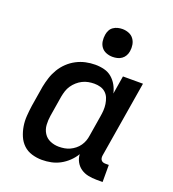

<svg xmlns="http://www.w3.org/2000/svg" viewBox="-138 -860 876 973"><g transform="rotate(20 300.0 -373.5)"><path d="M198 8Q170 8 143.5 0Q117 -8 98 -26Q79 -44 68.5 -68.5Q58 -93 53.5 -120Q49 -147 51 -175.5Q53 -204 57 -232L75 -342Q80 -367 88 -392Q96 -417 110 -440.5Q124 -464 144 -483Q164 -502 188 -514.5Q212 -527 237.5 -532.5Q263 -538 289 -538Q314 -538 337.5 -532Q361 -526 378.5 -511Q396 -496 407.5 -475.5Q419 -455 424 -432L440 -530H548L480 -118Q479 -111 480 -104.5Q481 -98 485 -93Q489 -88 495 -86Q501 -84 508 -84H526V8H493Q470 8 448 3.5Q426 -1 408.5 -13Q391 -25 380.5 -44Q370 -63 369 -85Q356 -63 336.5 -44.5Q317 -26 294.5 -14Q272 -2 247.5 3Q223 8 198 8ZM256 -84Q271 -84 286 -86.5Q301 -89 315 -95.5Q329 -102 341.5 -112Q354 -122 363 -135Q372 -148 377 -162Q382 -176 384 -191L402 -301Q405 -318 406 -335Q407 -352 404.5 -368.5Q402 -385 396 -400Q390 -415 378 -426Q366 -437 350 -441.5Q334 -446 317 -446Q301 -446 285 -443Q269 -440 254 -432.5Q239 -425 226 -413.5Q213 -402 203.5 -388Q194 -374 189 -358.5Q184 -343 181 -327L163 -217Q159 -192 160.5 -167.5Q162 -143 174.5 -123Q187 -103 209 -93.5Q231 -84 256 -84ZM356 -605Q338 -605 321.5 -611.5Q305 -618 295 -631.5Q285 -645 282.5 -662.5Q280 -680 283 -698Q285 -711 291 -722.5Q297 -734 308 -741.5Q319 -749 331.5 -752Q344 -755 356 -755Q374 -755 390.5 -748.5Q407 -742 417 -728.5Q427 -715 430 -697.5Q433 -680 430 -662Q428 -649 421.5 -637.5Q415 -626 404.5 -618.5Q394 -611 381.5 -608Q369 -605 356 -605Z"/></g></svg>

Font: Iosevka Curly SmBdEx
Style: Italic
Weight: 600
Width: 7
Italic angle: -9°
Monospace: yes
Designer: Belleve Invis
Foundry: Belleve Invis
Version: Version 11.1.0; ttfautohint (v1.8.3)